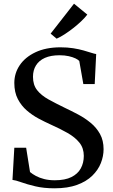

<svg xmlns="http://www.w3.org/2000/svg" viewBox="-20 -1008 612 1039"><path d="M275 11Q216.5 11 171.2 0.2Q126 -10.5 94.8 -21.8Q63.5 -33 47.5 -34.5L57.5 -208.5H121.5L142.5 -77Q155.5 -66 174.5 -55.8Q193.5 -45.5 219.2 -39Q245 -32.5 276.5 -32.5Q332 -32.5 366.5 -49.8Q401 -67 417.2 -96.8Q433.5 -126.5 433.5 -164.5Q433.5 -206.5 409.8 -236Q386 -265.5 345.5 -288.5Q305 -311.5 254.5 -334Q223.5 -348 189.5 -366Q155.5 -384 125.5 -409.8Q95.5 -435.5 76.5 -472Q57.5 -508.5 57.5 -559Q57.5 -612 87 -655.5Q116.5 -699 172 -725.2Q227.5 -751.5 306 -752Q344.5 -752 376 -747Q407.5 -742 432 -735Q456.5 -728 473.5 -722.5Q490.5 -717 500.5 -715.5L492.5 -553H431L409 -678Q403.5 -684.5 388.8 -691.8Q374 -699 352 -704Q330 -709 302 -709Q255 -709 223 -694.8Q191 -680.5 174.8 -654.2Q158.5 -628 158.5 -592.5Q158.5 -548.5 180.8 -520.2Q203 -492 242.2 -470.2Q281.5 -448.5 331 -424.5Q366 -408 402.8 -388.5Q439.5 -369 470.8 -343.2Q502 -317.5 521.2 -282.8Q540.5 -248 540.5 -200.5Q540.5 -163 525.8 -125.5Q511 -88 479.2 -57Q447.5 -26 397 -7.5Q346.5 11 275 11ZM286 -799 254 -826 380.5 -988 452.5 -929Q439.5 -912 419.5 -893Q399.5 -874 376.5 -856Q353.5 -838 330.5 -823Q307.5 -808 287 -799Z"/></svg>

Font: Merriweather 72pt Medium
Style: Regular
Weight: 500
Version: Version 2.100